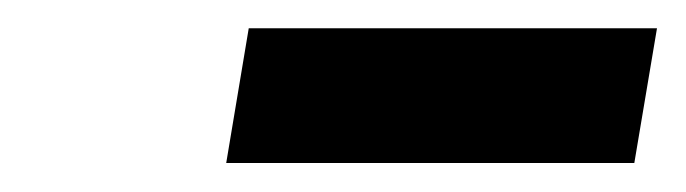

<svg xmlns="http://www.w3.org/2000/svg" viewBox="-20 -754 475 133"><path d="M435.1 -734.4 419.4 -641.1H136.7L152.3 -734.4Z"/></svg>

Font: Inter 16pt
Style: Bold Italic
Weight: 700
Italic angle: -9.3988°
Version: Version 4.001;git-66647c0bb